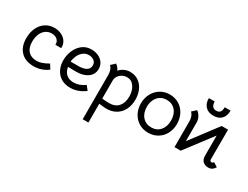

<svg xmlns="http://www.w3.org/2000/svg" viewBox="-83 -1373 2960 2293"><g transform="rotate(30 1397.0 -226.0)"><path d="M41 -243Q41 -323 70.5 -385.5Q100 -448 153 -482.5Q206 -517 275 -517Q330 -517 374.5 -494.5Q419 -472 442.5 -433Q466 -394 462 -347H382Q386 -388 357 -415.5Q328 -443 279 -443Q233 -443 197.5 -418Q162 -393 142.5 -347Q123 -301 123 -242Q123 -158 164.5 -113Q206 -68 283 -68Q317 -68 352 -80Q387 -92 440 -121L478 -59Q390 6 283 6Q169 6 105 -60Q41 -126 41 -243Z M556 -235Q556 -303 582 -367Q608 -431 660 -473Q712 -515 788 -515Q838 -515 881 -495.5Q924 -476 949.5 -439.5Q975 -403 975 -355Q975 -278 912 -234Q849 -190 748 -192L644 -194Q655 -132 692.5 -98.5Q730 -65 792 -65Q873 -65 946 -119L991 -62Q896 10 789 10Q715 10 662.5 -22.5Q610 -55 583 -110.5Q556 -166 556 -235ZM893 -356Q893 -397 863.5 -419Q834 -441 793 -441Q747 -441 713 -413.5Q679 -386 661 -345Q643 -304 640 -264H748Q815 -264 854 -287Q893 -310 893 -356Z M1538 -257Q1538 -180 1508.5 -119.5Q1479 -59 1422.5 -24.5Q1366 10 1290 10Q1260 10 1188 1V260H1109V-350Q1109 -428 1067 -464L1122 -515Q1137 -506 1152 -488.5Q1167 -471 1177 -448Q1201 -478 1240 -496Q1279 -514 1318 -514Q1388 -514 1437.5 -479Q1487 -444 1512.5 -385.5Q1538 -327 1538 -257ZM1456 -251Q1456 -331 1419 -385.5Q1382 -440 1320 -440Q1271 -440 1231.5 -408.5Q1192 -377 1188 -328V-70Q1248 -64 1285 -64Q1369 -64 1412.5 -115Q1456 -166 1456 -251Z M1616 -252Q1616 -327 1648.5 -387.5Q1681 -448 1737.5 -482.5Q1794 -517 1865 -517Q1936 -517 1992.5 -483Q2049 -449 2081 -388.5Q2113 -328 2113 -253Q2113 -178 2081 -118Q2049 -58 1992 -24Q1935 10 1864 10Q1793 10 1736.5 -24Q1680 -58 1648 -117.5Q1616 -177 1616 -252ZM2031 -253Q2031 -339 1985.5 -391Q1940 -443 1865 -443Q1816 -443 1778 -419Q1740 -395 1719 -352Q1698 -309 1698 -253Q1698 -168 1744 -116Q1790 -64 1865 -64Q1940 -64 1985.5 -116Q2031 -168 2031 -253Z M2587 -500H2675L2674 -89Q2674 -78 2681 -70.5Q2688 -63 2699 -63Q2715 -63 2724 -81L2783 -44Q2769 -18 2746.5 -3.5Q2724 11 2694 11Q2647 11 2619.5 -16.5Q2592 -44 2592 -92V-371L2311 0H2225V-352Q2225 -430 2183 -466L2238 -517Q2263 -503 2284.5 -467Q2306 -431 2307 -390V-129ZM2288 -712H2368Q2368 -672 2385 -648.5Q2402 -625 2439 -625Q2509 -625 2506 -712H2587Q2588 -638 2548 -597Q2508 -556 2438 -556Q2365 -556 2325.5 -599.5Q2286 -643 2288 -712Z"/></g></svg>

Font: Bellota
Style: Bold
Weight: 700
Designer: Kemie Guaida
Foundry: Kemie Guaida
Version: Version 4.001